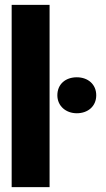

<svg xmlns="http://www.w3.org/2000/svg" viewBox="-20 -770 436 790"><path d="M28 0H184V-750H28ZM216 -378C216 -334 251 -304 296 -304C342 -304 376 -333 376 -378C376 -423 342 -452 296 -452C250 -452 216 -424 216 -378Z"/></svg>

Font: Asimov Pro
Style: Blk
Weight: 900
Designer: Google
Version: Version 2.000980; 2014